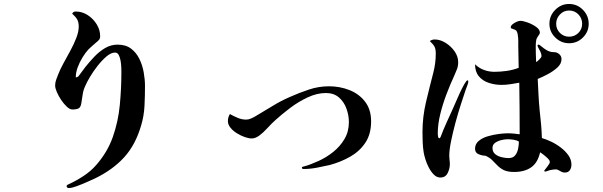

<svg xmlns="http://www.w3.org/2000/svg" viewBox="-20 -849 3040 968"><path d="M711 -415Q711 -366 708.5 -315.5Q706 -265 692 -218Q664 -120 606.5 -56.5Q549 7 458 51Q445 57 419 68.5Q393 80 367.5 89.5Q342 99 328 99Q316 99 316 89Q316 85 320.5 82.5Q325 80 328 79Q365 62 401.5 38Q438 14 465 -17Q522 -82 549 -159Q576 -236 584 -319.5Q592 -403 592 -485Q592 -493 591.5 -509Q591 -525 588 -542.5Q585 -560 578.5 -572Q572 -584 560 -584Q540 -584 517 -564.5Q494 -545 472 -517Q450 -489 433.5 -461Q417 -433 410 -416Q400 -395 397 -373.5Q394 -352 390 -329Q387 -308 376 -302.5Q365 -297 345 -297Q332 -297 317 -311Q302 -325 288.5 -345Q275 -365 266.5 -385Q258 -405 258 -417Q258 -433 263 -446.5Q268 -460 273 -473Q283 -499 300 -530Q317 -561 335 -594Q353 -627 365 -658.5Q377 -690 377 -715Q377 -738 368.5 -752Q360 -766 344 -780Q349 -791 362 -791Q394 -791 422 -773Q450 -755 467.5 -726.5Q485 -698 485 -666Q485 -655 479 -648Q473 -641 465 -635Q455 -626 445 -617.5Q435 -609 426 -600Q411 -584 396 -559.5Q381 -535 371.5 -509Q362 -483 362 -460Q362 -459 364 -459Q370 -459 376 -465Q385 -476 393.5 -488.5Q402 -501 411 -512Q431 -537 455.5 -563Q480 -589 509.5 -606.5Q539 -624 573 -624Q614 -624 640.5 -604Q667 -584 682.5 -552.5Q698 -521 704.5 -484.5Q711 -448 711 -415Z M1851 -237Q1851 -173 1822 -129.5Q1793 -86 1745.5 -59Q1698 -32 1642 -17Q1612 -10 1577.5 -3.5Q1543 3 1511 3Q1502 3 1502 -4Q1502 -7 1505 -8Q1508 -9 1509 -9Q1529 -14 1548 -21.5Q1567 -29 1585 -37Q1625 -55 1660 -83Q1695 -111 1717 -148.5Q1739 -186 1739 -233Q1739 -268 1726.5 -302Q1714 -336 1688.5 -358Q1663 -380 1623 -380Q1578 -380 1531 -358Q1484 -336 1442.5 -304.5Q1401 -273 1369 -244Q1351 -228 1328.5 -203.5Q1306 -179 1288 -166Q1280 -160 1270 -155.5Q1260 -151 1249 -151Q1234 -151 1214 -158Q1194 -165 1174.5 -177Q1155 -189 1142 -205Q1129 -221 1129 -238Q1129 -258 1139 -274Q1157 -264 1178 -255Q1199 -246 1221 -246Q1233 -246 1245.5 -251.5Q1258 -257 1268 -263Q1311 -288 1353 -314Q1395 -340 1441 -360Q1488 -381 1537.5 -397.5Q1587 -414 1639 -414Q1693 -414 1741.5 -395Q1790 -376 1820.5 -336.5Q1851 -297 1851 -237Z M2596 -135Q2586 -142 2569 -144.5Q2552 -147 2540 -147Q2527 -147 2509 -143Q2491 -139 2477 -129.5Q2463 -120 2463 -103Q2463 -83 2476.5 -72Q2490 -61 2509 -56.5Q2528 -52 2544 -52Q2566 -52 2577 -65.5Q2588 -79 2592 -98.5Q2596 -118 2596 -135ZM2915 -729Q2915 -757 2896 -776.5Q2877 -796 2849 -796Q2822 -796 2803 -776Q2784 -756 2784 -729Q2784 -702 2803 -683Q2822 -664 2849 -664Q2877 -664 2896 -683Q2915 -702 2915 -729ZM2341 -439Q2341 -430 2336 -418Q2331 -406 2328 -397Q2318 -367 2303.5 -322.5Q2289 -278 2276 -229.5Q2263 -181 2254 -137Q2245 -93 2245 -62Q2245 -52 2246.5 -42Q2248 -32 2248 -21Q2248 1 2237 23.5Q2226 46 2200 46Q2182 46 2167.5 31.5Q2153 17 2142 -4Q2131 -25 2124.5 -46.5Q2118 -68 2116 -81Q2112 -107 2111 -132.5Q2110 -158 2110 -183Q2110 -260 2128 -335.5Q2146 -411 2165 -484Q2177 -531 2177 -579Q2177 -602 2170.5 -614Q2164 -626 2147 -642Q2158 -650 2172 -650Q2199 -650 2226.5 -633Q2254 -616 2272 -590Q2290 -564 2290 -536Q2290 -516 2284 -500.5Q2278 -485 2270 -467Q2250 -424 2231 -374Q2212 -324 2199.5 -273Q2187 -222 2187 -174Q2187 -170 2188.5 -161Q2190 -152 2195 -152Q2198 -152 2199.5 -155.5Q2201 -159 2202 -160Q2215 -195 2230.5 -229Q2246 -263 2261 -296Q2264 -302 2274 -325.5Q2284 -349 2296.5 -376.5Q2309 -404 2320.5 -424Q2332 -444 2337 -444Q2341 -444 2341 -439ZM2861 -19Q2861 -3 2853 9Q2845 21 2827 21Q2816 21 2803.5 13Q2791 5 2783 5Q2776 5 2768 6Q2760 7 2752 9Q2748 10 2740 13Q2732 16 2728 16Q2724 16 2724 11Q2729 4 2740.5 -10.5Q2752 -25 2752 -32Q2752 -40 2742.5 -49.5Q2733 -59 2721.5 -68Q2710 -77 2703 -81Q2691 -28 2657.5 -5Q2624 18 2572 18Q2539 18 2520 8.5Q2501 -1 2488 -14.5Q2475 -28 2461.5 -41.5Q2448 -55 2427 -64Q2411 -64 2393 -71.5Q2375 -79 2375 -99Q2375 -123 2393.5 -138.5Q2412 -154 2439.5 -162Q2467 -170 2494.5 -173.5Q2522 -177 2540 -177Q2555 -177 2570 -175.5Q2585 -174 2600 -172V-182Q2600 -244 2599.5 -306.5Q2599 -369 2598 -432Q2576 -428 2553.5 -424.5Q2531 -421 2508 -421Q2476 -421 2445 -431Q2414 -441 2394.5 -464Q2375 -487 2375 -525Q2394 -506 2419.5 -496.5Q2445 -487 2472 -487Q2503 -487 2534.5 -491.5Q2566 -496 2595 -507Q2594 -533 2594 -559.5Q2594 -586 2593 -613Q2593 -627 2593 -641Q2593 -655 2591 -669Q2590 -682 2585.5 -690.5Q2581 -699 2568 -702Q2565 -704 2560 -705Q2555 -706 2555 -711Q2555 -719 2564 -726.5Q2573 -734 2584.5 -739Q2596 -744 2603 -744Q2617 -744 2640.5 -735.5Q2664 -727 2683 -713.5Q2702 -700 2702 -684Q2702 -679 2694.5 -669Q2687 -659 2684 -650Q2681 -634 2681 -617Q2681 -597 2681.5 -576.5Q2682 -556 2683 -536Q2688 -538 2699 -549Q2710 -560 2710 -566Q2710 -580 2700 -597Q2690 -614 2690 -619Q2690 -624 2695 -624Q2700 -624 2710.5 -614.5Q2721 -605 2737 -595.5Q2753 -586 2774 -586Q2788 -586 2799.5 -576Q2811 -566 2811 -551Q2811 -527 2789 -507.5Q2767 -488 2739 -473.5Q2711 -459 2691 -451Q2693 -411 2695 -370.5Q2697 -330 2701 -290Q2705 -256 2708 -222Q2711 -188 2712 -153Q2733 -147 2758.5 -135Q2784 -123 2807.5 -105Q2831 -87 2846 -65.5Q2861 -44 2861 -19ZM2948 -729Q2948 -689 2919 -660Q2890 -631 2849 -631Q2809 -631 2779.5 -660Q2750 -689 2750 -729Q2750 -770 2779.5 -799.5Q2809 -829 2849 -829Q2890 -829 2919 -799.5Q2948 -770 2948 -729Z"/></svg>

Font: Kaisei HarunoUmi
Style: Bold
Weight: 700
Designer: Font-Kai, 金井和夫
Foundry: KAZUO KANAI
Version: Version 5.003